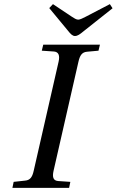

<svg xmlns="http://www.w3.org/2000/svg" viewBox="-20 -908 564 928"><path d="M218 -869 309 -759C320 -745 330 -734 342 -734C355 -734 366 -742 384 -757L524 -868L511 -888L394 -827C381 -820 366 -813 358 -813C349 -813 338 -820 326 -828L236 -888ZM40 0H314L320 -29L261 -33C237 -35 232 -52 239 -83L359 -609C366 -640 376 -656 401 -658L456 -663L463 -692H189L182 -663L241 -659C264 -657 270 -639 263 -609L143 -83C136 -51 125 -37 101 -35L46 -29Z"/></svg>

Font: Heuristica
Style: Italic
Weight: 400
Italic angle: -13°
Version: Version 1.0.1